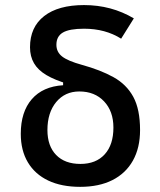

<svg xmlns="http://www.w3.org/2000/svg" viewBox="-20 -723 626 753"><path d="M294.4 9.8Q221.2 9.8 169.2 -14.9Q117.2 -39.6 89.4 -86.2Q61.5 -132.8 61.5 -198.2Q61.5 -284.2 104.7 -334Q147.9 -383.8 227.5 -388.7V-420.9L247.6 -393.6Q195.3 -408.7 162.1 -428.5Q128.9 -448.2 113.3 -475.1Q97.7 -502 97.7 -537.6Q97.7 -616.7 153.1 -659.9Q208.5 -703.1 309.6 -703.1Q417 -703.1 504.9 -650.9L455.1 -571.3Q393.1 -610.4 309.6 -610.4Q252.4 -610.4 226.8 -595.5Q201.2 -580.6 201.2 -547.4Q201.2 -519 223.6 -501.5Q246.1 -483.9 300.8 -468.8Q374 -448.7 425 -420.4Q476.1 -392.1 502.7 -343.3Q529.3 -294.4 529.3 -212.9Q529.3 -143.1 501.2 -93Q473.1 -43 420.7 -16.6Q368.2 9.8 294.4 9.8ZM295.4 -80.1Q356.4 -80.1 390.6 -117.7Q424.8 -155.3 424.8 -222.7Q424.8 -286.6 388.2 -325.4Q351.6 -364.3 291 -364.3Q234.9 -364.3 200.4 -322.8Q166 -281.2 166 -212.9Q166 -150.4 200.2 -115.2Q234.4 -80.1 295.4 -80.1Z"/></svg>

Font: Cascadia Code PL
Style: Regular
Weight: 400
Monospace: yes
Designer: Aaron Bell
Foundry: Saja Typeworks
Version: Version 2102.003